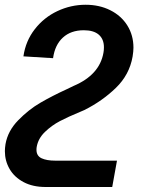

<svg xmlns="http://www.w3.org/2000/svg" viewBox="-24 -578 644 787"><path d="M-4 41.5Q-4 29 -1.5 13Q8 -41.5 50.8 -85.2Q93.5 -129 141.8 -157Q190 -185 250 -212.5L278 -226Q384 -271 400 -361.5Q402 -372 402 -384Q402 -417.5 381 -435.8Q360 -454 319.5 -454Q266.5 -454 233.8 -424Q201 -394 193.5 -339.5L72 -347Q81 -410 118.5 -458.2Q156 -506.5 211.2 -532.5Q266.5 -558.5 327 -558.5Q383.5 -558.5 428.2 -536Q473 -513.5 498 -473.5Q523 -433.5 523 -382.5Q523 -368 519.5 -346Q506.5 -271.5 451 -217.8Q395.5 -164 322 -127L304.5 -119.5Q256 -99.5 222 -81.8Q188 -64 160.2 -37.2Q132.5 -10.5 126.5 24Q125.5 28.5 125.5 36Q125.5 61 146.5 70.8Q167.5 80.5 202.5 80.5H455.5L436 188.5H163Q110.5 188.5 72.8 168.5Q35 148.5 15.5 115Q-4 81.5 -4 41.5Z"/></svg>

Font: JuliaMono Medium
Style: Italic
Weight: 500
Italic angle: -9°
Monospace: yes
Designer: cormullion
Foundry: corm
Version: Version 0.054; ttfautohint (v1.8.4)